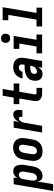

<svg xmlns="http://www.w3.org/2000/svg" viewBox="1228 -2068 1010 3575"><g transform="rotate(-90 1732.5 -280.0)"><path d="M-35 205 90 -530H215L203 -461Q214 -479 229 -493.5Q244 -508 261.5 -518.5Q279 -529 298.5 -533.5Q318 -538 338 -538Q363 -538 386 -528Q409 -518 423 -499Q437 -480 443.5 -456.5Q450 -433 452 -408Q454 -383 451.5 -357.5Q449 -332 445 -306L423 -176Q419 -154 412.5 -131.5Q406 -109 395 -88Q384 -67 368 -48.5Q352 -30 332 -17Q312 -4 289 2Q266 8 244 8Q223 8 204 2Q185 -4 172 -17.5Q159 -31 151.5 -49Q144 -67 140 -86L91 205ZM208 -97Q226 -97 243 -105Q260 -113 272.5 -127.5Q285 -142 291.5 -159Q298 -176 300 -194L322 -324Q325 -336 326 -348.5Q327 -361 325.5 -372.5Q324 -384 320.5 -395.5Q317 -407 310 -416Q303 -425 291.5 -429Q280 -433 268 -433Q253 -433 237.5 -427Q222 -421 210.5 -409Q199 -397 193 -382Q187 -367 185 -351L163 -221Q160 -208 159 -195Q158 -182 158 -169Q158 -156 160 -143.5Q162 -131 168 -120Q174 -109 184.5 -103Q195 -97 208 -97Z M704 8Q675 8 646.5 2Q618 -4 594.5 -19Q571 -34 555 -57Q539 -80 531.5 -107.5Q524 -135 524.5 -164.5Q525 -194 530 -224L552 -354Q556 -379 565 -404Q574 -429 589 -451Q604 -473 625 -490.5Q646 -508 670.5 -519Q695 -530 720 -535.5Q745 -541 771 -541Q801 -541 829 -533.5Q857 -526 880.5 -511Q904 -496 920 -473Q936 -450 943.5 -422.5Q951 -395 950.5 -365.5Q950 -336 945 -306L923 -176Q918 -151 909.5 -126.5Q901 -102 886 -79.5Q871 -57 850 -39.5Q829 -22 804.5 -11Q780 0 754.5 4Q729 8 704 8ZM707 -97Q725 -97 742.5 -104.5Q760 -112 772 -126.5Q784 -141 791 -158.5Q798 -176 800 -194L822 -324Q825 -336 826 -348.5Q827 -361 825.5 -373Q824 -385 820.5 -396.5Q817 -408 809 -416.5Q801 -425 789.5 -429Q778 -433 766 -433Q748 -433 731 -425Q714 -417 702 -402.5Q690 -388 683.5 -371Q677 -354 674 -336L652 -206Q650 -194 649 -181.5Q648 -169 649 -157.5Q650 -146 654 -134.5Q658 -123 665 -114Q672 -105 683.5 -101Q695 -97 707 -97Z M1053 0 1143 -530H1268L1251 -429Q1261 -450 1274 -469.5Q1287 -489 1305 -505Q1323 -521 1345 -529.5Q1367 -538 1390 -538Q1408 -538 1425.5 -531Q1443 -524 1453.5 -510.5Q1464 -497 1469 -479Q1474 -461 1475 -443Q1476 -425 1474 -405.5Q1472 -386 1469 -368H1344Q1346 -378 1346.5 -388.5Q1347 -399 1345 -409Q1343 -419 1335.5 -426Q1328 -433 1317 -433Q1304 -433 1291 -426Q1278 -419 1269 -407.5Q1260 -396 1253.5 -383.5Q1247 -371 1242.5 -358Q1238 -345 1235 -331.5Q1232 -318 1230 -305L1178 0Z M1787 0Q1765 0 1743.5 -3Q1722 -6 1703.5 -14.5Q1685 -23 1670 -37Q1655 -51 1647 -70Q1639 -89 1638 -111Q1637 -133 1641 -155L1687 -425H1581V-530H1704L1739 -735H1864L1830 -530H1966V-425H1812L1763 -137Q1762 -131 1762.5 -125Q1763 -119 1766 -114Q1769 -109 1775 -107Q1781 -105 1787 -105H1885V0Z M2146 8Q2124 8 2103 3Q2082 -2 2065.5 -13.5Q2049 -25 2038 -42.5Q2027 -60 2022 -80.5Q2017 -101 2016.5 -123Q2016 -145 2020 -166Q2024 -192 2035 -217.5Q2046 -243 2066.5 -262Q2087 -281 2112 -293.5Q2137 -306 2163 -313.5Q2189 -321 2215 -323.5Q2241 -326 2267 -326H2315L2319 -352Q2322 -367 2321.5 -382Q2321 -397 2314 -409Q2307 -421 2294 -427Q2281 -433 2266 -433Q2253 -433 2238.5 -429Q2224 -425 2212.5 -415Q2201 -405 2194 -392Q2187 -379 2184 -365H2060Q2064 -389 2073.5 -411.5Q2083 -434 2097.5 -454.5Q2112 -475 2131.5 -491.5Q2151 -508 2173.5 -519Q2196 -530 2219.5 -534Q2243 -538 2266 -538Q2294 -538 2321 -533.5Q2348 -529 2370.5 -517Q2393 -505 2410.5 -485.5Q2428 -466 2436.5 -441.5Q2445 -417 2445.5 -389.5Q2446 -362 2442 -335L2385 0H2260L2273 -76Q2262 -58 2249 -42.5Q2236 -27 2219.5 -15Q2203 -3 2184 2.5Q2165 8 2146 8ZM2184 -97Q2204 -97 2224 -105Q2244 -113 2259.5 -129Q2275 -145 2283 -164.5Q2291 -184 2294 -204L2297 -221H2267Q2255 -221 2243 -220Q2231 -219 2219.5 -217Q2208 -215 2195.5 -211.5Q2183 -208 2172.5 -201.5Q2162 -195 2155 -184Q2148 -173 2146 -161Q2144 -150 2144.5 -138.5Q2145 -127 2149 -117.5Q2153 -108 2162.5 -102.5Q2172 -97 2184 -97Z M2528 0V-105H2655L2709 -425H2610V-530H2852L2780 -105H2878V0ZM2808 -595Q2787 -595 2768.5 -602.5Q2750 -610 2738.5 -625Q2727 -640 2724 -660Q2721 -680 2724 -701Q2727 -715 2734 -728Q2741 -741 2753 -749.5Q2765 -758 2779.5 -761.5Q2794 -765 2808 -765Q2828 -765 2846.5 -757.5Q2865 -750 2876.5 -735Q2888 -720 2891 -700Q2894 -680 2891 -659Q2888 -645 2881 -632Q2874 -619 2862 -610.5Q2850 -602 2835.5 -598.5Q2821 -595 2808 -595Z M3028 0V-105H3155L3243 -630H3145V-735H3386L3280 -105H3378V0Z"/></g></svg>

Font: iosevka_custom_sans_ss08 XBd
Style: Italic
Weight: 800
Italic angle: -10°
Designer: Belleve Invis
Foundry: Belleve Invis
Version: Version 10.3.0; ttfautohint (v1.8.3)